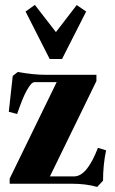

<svg xmlns="http://www.w3.org/2000/svg" viewBox="-20 -733 458 766"><path d="M178.2 -497.6 82 -687 119.1 -713.4 203.1 -605 286.1 -712.9 323.7 -687 227.5 -497.6ZM367.7 12.7Q323.2 0 266.1 0H18.6V-20.5L206.1 -405.3H119.1Q111.3 -405.3 104.5 -398.2Q97.7 -391.1 86.4 -371.6Q71.3 -345.2 48.3 -278.3L15.1 -287.1L30.8 -430.2L50.8 -445.8Q113.8 -434.6 161.1 -434.6H364.7V-409.7L179.2 -29.3H275.9Q327.1 -29.3 370.6 -143.1L403.3 -133.3Q391.1 -75.7 391.1 -12.2Z"/></svg>

Font: Elstob Grade
Style: Regular
Weight: 400
Designer: Peter S. Baker
Version: Version 1.015